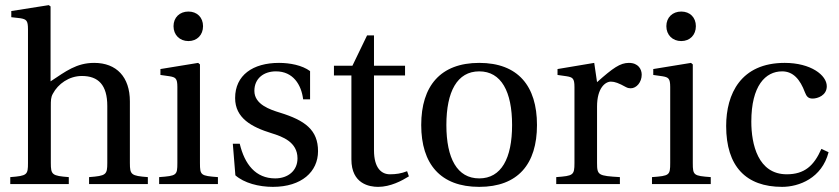

<svg xmlns="http://www.w3.org/2000/svg" viewBox="-20 -717 3269 748"><path d="M20 0H248V-27C183 -32 178 -36 178 -82V-302C178 -326 178 -338 186 -352C206 -390 249 -421 299 -421C363 -421 398 -386 398 -304V-82C398 -36 393 -32 327 -27V0H556V-27C491 -32 486 -36 486 -82V-322C486 -417 434 -472 347 -472C278 -472 236 -439 177 -400V-692L170 -697L24 -674V-650L59 -646C83 -642 89 -637 89 -603V-82C89 -36 86 -32 20 -27Z M656 -615C656 -581 680 -557 714 -557C748 -557 771 -581 771 -615C771 -649 748 -672 714 -672C680 -672 656 -649 656 -615ZM600 0H829V-27C762 -32 759 -34 759 -82V-466L752 -472L605 -448V-425L640 -420C664 -416 671 -412 671 -378V-82C671 -34 668 -32 600 -27Z M887 -157 897 -34C931 -4 988 11 1043 11C1155 11 1219 -48 1219 -128C1219 -211 1168 -248 1071 -278C1032 -290 971 -310 971 -363C971 -412 1008 -439 1055 -439C1122 -439 1154 -387 1161 -330H1188V-440C1157 -463 1109 -472 1067 -472C965 -472 896 -424 896 -335C896 -257 960 -222 1038 -198C1080 -185 1139 -164 1139 -100C1139 -52 1102 -22 1052 -22C976 -22 933 -77 914 -157Z M1281 -423H1349V-96C1349 0 1420 11 1453 11C1501 11 1546 -13 1573 -30L1566 -50C1543 -41 1523 -38 1499 -38C1467 -38 1437 -61 1437 -132V-423H1558V-461H1437V-579H1410L1353 -461H1281Z M1621 -230C1621 -78 1696 11 1847 11C1998 11 2072 -78 2072 -230C2072 -382 1998 -472 1847 -472C1696 -472 1621 -382 1621 -230ZM1719 -230C1719 -360 1761 -439 1847 -439C1933 -439 1975 -360 1975 -230C1975 -100 1933 -22 1847 -22C1761 -22 1719 -100 1719 -230Z M2147 0H2395V-27C2311 -32 2306 -34 2306 -82V-302C2306 -374 2338 -399 2360 -399C2375 -399 2391 -393 2418 -378C2425 -374 2432 -373 2437 -373C2460 -373 2480 -397 2480 -426C2480 -447 2467 -472 2430 -472C2396 -472 2368 -452 2306 -397L2295 -472L2152 -448V-425L2187 -420C2211 -416 2218 -412 2218 -378V-82C2218 -34 2213 -32 2147 -27Z M2576 -615C2576 -581 2600 -557 2634 -557C2668 -557 2691 -581 2691 -615C2691 -649 2668 -672 2634 -672C2600 -672 2576 -649 2576 -615ZM2520 0H2749V-27C2682 -32 2679 -34 2679 -82V-466L2672 -472L2525 -448V-425L2560 -420C2584 -416 2591 -412 2591 -378V-82C2591 -34 2588 -32 2520 -27Z M2809 -226C2809 -69 2886 11 3027 11C3093 11 3182 -23 3208 -124L3180 -137C3151 -71 3114 -38 3045 -38C2933 -38 2907 -155 2907 -243C2907 -383 2962 -439 3027 -439C3070 -439 3097 -408 3116 -357C3122 -342 3128 -333 3146 -333C3165 -333 3201 -345 3201 -381C3201 -424 3139 -472 3037 -472C2866 -472 2809 -351 2809 -226Z"/></svg>

Font: erewhon
Style: Regular
Weight: 400
Version: Version 1.0.0